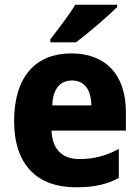

<svg xmlns="http://www.w3.org/2000/svg" viewBox="-20 -852 593 816"><path d="M478 -822V-832H300C273 -787 227 -728 194 -685V-672H303C354 -710 441 -785 478 -822ZM283 -625C133 -625 40 -528 40 -337C40 -150 140 -56 302 -56C380 -56 434 -68 485 -96V-219C428 -189 379 -176 317 -176C242 -176 202 -220 199 -297H515V-375C515 -536 428 -625 283 -625ZM286 -510C340 -510 368 -468 368 -404H202C205 -479 239 -510 286 -510Z"/></svg>

Font: Noto Sans Malayalam UI SemiCondensed ExtraBold
Style: Regular
Weight: 800
Width: 4
Designer: Jelle Bosma - Monotype Design Team
Foundry: Monotype Imaging Inc.
Version: Version 2.104